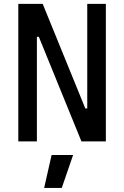

<svg xmlns="http://www.w3.org/2000/svg" viewBox="-20 -713 626 968"><path d="M72.3 0V-693.4H195.3L410.2 -166H419.9V-693.4H513.7V0H390.6L175.8 -527.3H166V0ZM202.6 234.4 240.2 68.4H348.6L291.5 234.4Z"/></svg>

Font: Caskaydia Cove
Style: Regular
Weight: 400
Monospace: yes
Designer: Aaron Bell
Foundry: Saja Typeworks
Version: Version 4.300; ttfautohint (v1.8.3)